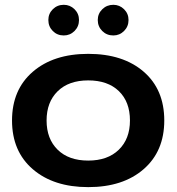

<svg xmlns="http://www.w3.org/2000/svg" viewBox="-20 -765 731 795"><path d="M345.2 9.8Q202.1 9.8 116 -64.2Q29.8 -138.2 29.8 -266.1Q29.8 -393.6 115.7 -467.8Q201.7 -542 345.2 -542Q489.3 -542 574.7 -468.3Q660.2 -394.5 660.2 -266.1Q660.2 -138.7 574.7 -64.5Q489.3 9.8 345.2 9.8ZM518.1 -266.1Q518.1 -343.3 472.2 -387.7Q426.3 -432.1 345.2 -432.1Q264.6 -432.1 218.8 -387.2Q172.9 -342.3 172.9 -266.1Q172.9 -189.9 218.8 -145Q264.6 -100.1 345.2 -100.1Q425.8 -100.1 471.9 -145Q518.1 -189.9 518.1 -266.1ZM180.2 -682.1Q180.2 -708.5 198.7 -726.8Q217.3 -745.1 244.1 -745.1Q270 -745.1 288.6 -726.8Q307.1 -708.5 307.1 -682.1Q307.1 -655.3 288.6 -636.7Q270 -618.2 244.1 -618.2Q216.8 -618.2 198.5 -636.7Q180.2 -655.3 180.2 -682.1ZM384.8 -682.1Q384.8 -708.5 403.6 -726.8Q422.4 -745.1 449.2 -745.1Q475.1 -745.1 493.7 -726.8Q512.2 -708.5 512.2 -682.1Q512.2 -655.3 493.7 -636.7Q475.1 -618.2 449.2 -618.2Q421.9 -618.2 403.3 -636.7Q384.8 -655.3 384.8 -682.1Z"/></svg>

Font: Lumene Sans Expanded
Style: Bold
Weight: 600
Width: 7
Designer: Deni Anggara
Version: Version 1.003;Glyphs 3.1.2 (3151)